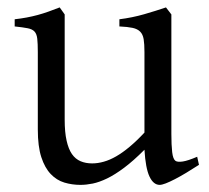

<svg xmlns="http://www.w3.org/2000/svg" viewBox="-20 -489 570 523"><path d="M522 -40Q503.9 -28.3 487.3 -18.3Q470.7 -8.3 456.5 -1Q442.4 6.3 431.6 10.5Q420.9 14.6 415 14.6Q397.9 14.6 387.2 -8.1Q376.5 -30.8 373.5 -81.1Q343.3 -50.8 318.1 -32Q293 -13.2 271.7 -2.9Q250.5 7.3 232.7 11Q214.8 14.6 199.2 14.6Q176.3 14.6 155.3 8.3Q134.3 2 118.2 -14.9Q102.1 -31.7 92.5 -61Q83 -90.3 83 -136.2V-347.2Q83 -370.6 81.5 -383.5Q80.1 -396.5 74 -403.1Q67.9 -409.7 55.2 -412.1Q42.5 -414.6 20 -417V-436.5Q37.6 -438.5 53 -441.4Q68.4 -444.3 82.8 -448.2Q97.2 -452.1 111.8 -457.3Q126.5 -462.4 142.6 -468.8L156.2 -449.7V-163.1Q156.2 -128.9 161.4 -106Q166.5 -83 176 -69.3Q185.5 -55.7 199.5 -49.8Q213.4 -43.9 231 -43.9Q246.6 -43.9 262.9 -48.6Q279.3 -53.2 296.6 -63.2Q314 -73.2 333 -89.1Q352.1 -105 373.5 -127.9V-347.2Q373.5 -369.1 371.3 -382.3Q369.1 -395.5 361.8 -402.8Q354.5 -410.2 341.1 -413.1Q327.6 -416 305.2 -417V-436.5Q340.3 -440.9 372.6 -450.2Q404.8 -459.5 432.1 -468.8L446.8 -449.7V-124Q446.8 -93.8 449 -74.7Q451.2 -55.7 458 -50.8Q463.9 -46.9 478 -49.1Q492.2 -51.3 517.1 -62Z"/></svg>

Font: Gentium Plus Phon
Style: Regular
Weight: 400
Designer: J. Victor Gaultney, Annie Olsen, Iska Routamaa, Becca Hirsbrunner
Foundry: SIL International
Version: Version 5.000